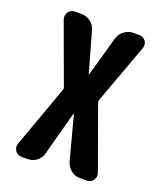

<svg xmlns="http://www.w3.org/2000/svg" viewBox="-137 -609 774 917"><g transform="rotate(20 250.0 -150.5)"><path d="M451.2 167Q458 186.5 446.3 203.1Q434.6 219.7 414.1 219.7H377.9Q353.5 219.7 334 204.6Q314.5 189.5 306.6 165L247.1 -58.6Q247.1 -59.6 246.1 -59.6Q245.1 -59.6 245.1 -58.6L184.6 165Q178.7 189.5 158.7 204.6Q138.7 219.7 114.3 219.7H82Q60.5 219.7 49.8 203.1Q39.1 186.5 44.9 167L158.2 -147.5Q162.1 -155.3 158.2 -163.1L46.9 -466.8Q41 -486.3 52.7 -502.9Q64.5 -519.5 85 -519.5H118.2Q143.6 -519.5 164.1 -504.4Q184.6 -489.3 191.4 -464.8L249 -260.7Q249 -259.8 250 -259.8Q251 -259.8 251 -260.7L308.6 -464.8Q315.4 -489.3 336.9 -504.4Q358.4 -519.5 381.8 -519.5H411.1Q432.6 -519.5 444.3 -503.4Q456.1 -487.3 449.2 -466.8L337.9 -163.1Q335 -155.3 337.9 -147.5Z"/></g></svg>

Font: Rounded Mgen+ 1mn bold
Style: Bold
Weight: 700
Designer: [Source Han Sans]
Ryoko NISHIZUKA  (kana & ideographs); Paul D. Hunt (Latin, Greek & Cyrillic); Wenlong ZHANG  (bopomofo
Version: Version 1.059.20150602